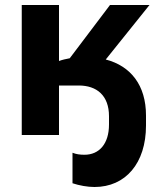

<svg xmlns="http://www.w3.org/2000/svg" viewBox="-20 -540 630 768"><path d="M318 79C300 79 285 77 270 71V193C297 202 330 208 358 208C482 208 564 113 564 -38V-78C564 -199 503 -276 403 -302L578 -520H420L259 -307C244 -304 229 -301 216 -296V-520H67V0H216V-198H295C367 -198 416 -158 416 -75V-42C416 35 377 79 318 79Z"/></svg>

Font: Fixel Display Bold
Style: Bold
Weight: 700
Designer: AlfaBravo + MacPaw
Foundry: Kyrylo Tkachov, Marchela Mozhyna, Serhii Makarenko, Maria Weinstein, Zakhar Kryvoshyya
Version: Version 1.211